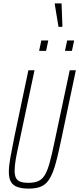

<svg xmlns="http://www.w3.org/2000/svg" viewBox="-20 -1101 466 1129"><path d="M149 8Q108 8 82 -1.5Q56 -11 44 -32.5Q32 -54 32 -90Q32 -125 41 -174.5Q50 -224 64 -294L147 -688H183L93 -264Q80 -207 73 -166.5Q66 -126 66 -98Q66 -70 74 -54.5Q82 -39 100 -32.5Q118 -26 147 -26Q183 -26 206 -36.5Q229 -47 244.5 -73.5Q260 -100 272.5 -146Q285 -192 300 -264L390 -688H426L343 -294Q328 -222 315.5 -170.5Q303 -119 288.5 -84Q274 -49 256 -29Q238 -9 212 -0.5Q186 8 149 8ZM362 -802 375 -863H416L403 -802ZM210 -802 223 -863H264L251 -802ZM324 -943 302 -1076V-1081H342L347 -948L346 -943Z"/></svg>

Font: Saira ExtraCondensed Thin
Style: Italic
Weight: 250
Width: 2
Italic angle: -12°
Designer: Hector Gatti with collaboration of the Omnibus-Type team
Foundry: Omnibus-Type
Version: Version 1.101